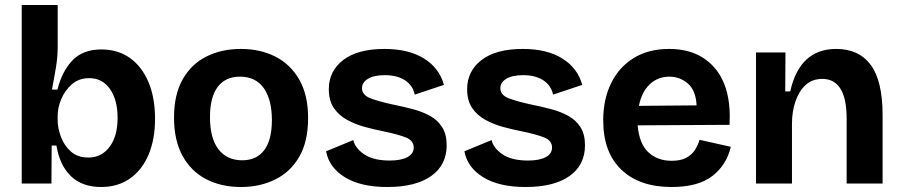

<svg xmlns="http://www.w3.org/2000/svg" viewBox="-20 -735 3614 769"><path d="M385 14Q309 14 264 -29.5Q219 -73 206 -152H187L186 0H67V-715H211V-543Q211 -507 204 -464.5Q197 -422 188 -376H210Q229 -451 271 -494Q313 -537 386 -537Q452 -537 500 -503Q548 -469 574.5 -406.5Q601 -344 601 -259Q601 -177 575 -115.5Q549 -54 500.5 -20Q452 14 385 14ZM334 -104Q387 -104 419 -147Q451 -190 451 -263Q451 -335 420.5 -378.5Q390 -422 337 -422Q296 -422 268 -397.5Q240 -373 225.5 -338.5Q211 -304 211 -272V-253Q211 -222 224 -187Q237 -152 264 -128Q291 -104 334 -104Z M945 14Q866 14 805.5 -17.5Q745 -49 711 -111Q677 -173 677 -264Q677 -356 711.5 -417Q746 -478 806.5 -508.5Q867 -539 945 -539Q1023 -539 1083.5 -508Q1144 -477 1179 -415.5Q1214 -354 1214 -262Q1214 -168 1178.5 -107Q1143 -46 1082 -16Q1021 14 945 14ZM950 -93Q1008 -93 1038.5 -134Q1069 -175 1069 -254Q1069 -336 1036.5 -382Q1004 -428 941 -428Q883 -428 852 -387Q821 -346 821 -266Q821 -181 855 -137Q889 -93 950 -93Z M1531 14Q1425 14 1361.5 -25Q1298 -64 1286 -129L1395 -174Q1402 -142 1438.5 -117Q1475 -92 1541 -92Q1586 -92 1611.5 -105.5Q1637 -119 1637 -144Q1637 -172 1605.5 -184.5Q1574 -197 1516 -209Q1480 -216 1441.5 -226.5Q1403 -237 1370 -255Q1337 -273 1317 -302.5Q1297 -332 1297 -378Q1297 -450 1354.5 -494.5Q1412 -539 1520 -539Q1617 -539 1678.5 -500.5Q1740 -462 1758 -395L1641 -356Q1634 -392 1602.5 -413Q1571 -434 1521 -434Q1478 -434 1454 -419.5Q1430 -405 1430 -382Q1430 -354 1464.5 -341Q1499 -328 1555 -316Q1595 -308 1633 -298Q1671 -288 1702 -271Q1733 -254 1751 -225.5Q1769 -197 1769 -153Q1769 -74 1707 -30Q1645 14 1531 14Z M2085 14Q1979 14 1915.5 -25Q1852 -64 1840 -129L1949 -174Q1956 -142 1992.5 -117Q2029 -92 2095 -92Q2140 -92 2165.5 -105.5Q2191 -119 2191 -144Q2191 -172 2159.5 -184.5Q2128 -197 2070 -209Q2034 -216 1995.5 -226.5Q1957 -237 1924 -255Q1891 -273 1871 -302.5Q1851 -332 1851 -378Q1851 -450 1908.5 -494.5Q1966 -539 2074 -539Q2171 -539 2232.5 -500.5Q2294 -462 2312 -395L2195 -356Q2188 -392 2156.5 -413Q2125 -434 2075 -434Q2032 -434 2008 -419.5Q1984 -405 1984 -382Q1984 -354 2018.5 -341Q2053 -328 2109 -316Q2149 -308 2187 -298Q2225 -288 2256 -271Q2287 -254 2305 -225.5Q2323 -197 2323 -153Q2323 -74 2261 -30Q2199 14 2085 14Z M2670 14Q2541 14 2468.5 -55.5Q2396 -125 2396 -253Q2396 -337 2427.5 -401.5Q2459 -466 2518 -502.5Q2577 -539 2660 -539Q2779 -539 2844.5 -460.5Q2910 -382 2902 -235L2534 -233Q2540 -160 2576.5 -125.5Q2613 -91 2670 -91Q2707 -91 2729.5 -103.5Q2752 -116 2764 -135.5Q2776 -155 2782 -175L2907 -147Q2890 -74 2833 -30Q2776 14 2670 14ZM2661 -428Q2615 -428 2582.5 -397.5Q2550 -367 2539 -311L2770 -313Q2767 -373 2735 -400.5Q2703 -428 2661 -428Z M3008 0V-525H3126L3125 -369H3145Q3183 -539 3329 -539Q3420 -539 3467.5 -475Q3515 -411 3515 -273V0H3371V-258Q3371 -341 3346 -380Q3321 -419 3274 -419Q3233 -419 3206.5 -394.5Q3180 -370 3166 -329Q3152 -288 3152 -240V0Z"/></svg>

Font: Bricolage Grotesque 12pt Bricolage Grotesque 10pt Regular
Style: Bold
Weight: 700
Designer: Mathieu Triay
Foundry: Atelier Triay
Version: Version 1.001; ttfautohint (v1.8.4.7-5d5b);gftools[0.9.33.de